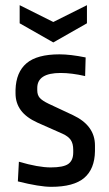

<svg xmlns="http://www.w3.org/2000/svg" viewBox="-20 -710 422 742"><path d="M311 -488 309 -416Q257 -428 214 -428Q124 -428 124 -370V-361Q124 -343 133.5 -332Q143 -321 168 -309L262 -265Q347 -225 347 -148V-126Q346 -57 305.5 -22.5Q265 12 178 12Q133 12 49 -9L53 -85Q128 -63 176 -63Q225 -63 244 -76.5Q263 -90 263 -121V-131Q263 -155 253.5 -169Q244 -183 222 -193L125 -236Q81 -256 60.5 -284Q40 -312 40 -349V-363Q42 -431 82.5 -465.5Q123 -500 210 -500Q252 -500 311 -488ZM316 -690V-620L186 -546L56 -620V-690L186 -625Z"/></svg>

Font: Ropa Sans
Style: Regular
Weight: 400
Designer: Botio Nikoltchev
Foundry: Botio Nikoltchev
Version: Version 1.100